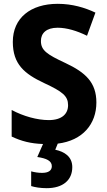

<svg xmlns="http://www.w3.org/2000/svg" viewBox="-20 -744 559 1004"><path d="M358 130C358 75 317 49 269 39L282 7C413 -9 484 -96 484 -208C484 -313 427 -365 323 -414C224 -460 194 -481 194 -530C194 -570 222 -599 281 -599C329 -599 382 -583 435 -557L479 -678C424 -704 358 -724 282 -724C140 -724 47 -650 47 -525C47 -408 108 -358 210 -310C307 -265 336 -242 336 -194C336 -148 303 -116 235 -116C175 -116 102 -136 41 -169V-30C91 -6 141 7 205 9L175 77C223 84 251 97 251 125C251 148 233 160 200 160C181 160 161 157 143 152V229C162 235 191 240 224 240C309 240 358 198 358 130Z"/></svg>

Font: Noto Sans Khmer SemiCondensed
Style: Bold
Weight: 700
Width: 4
Designer: Danh Hong and the Monotype Design Team
Foundry: Monotype Imaging Inc.
Version: Version 2.004